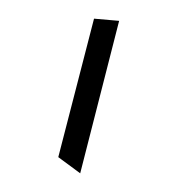

<svg xmlns="http://www.w3.org/2000/svg" viewBox="-33 -781 295 323"><g transform="rotate(5 115.0 -619.5)"><path d="M113.3 -488.8 74.2 -512.7 113.8 -750H156.2Z"/></g></svg>

Font: Pinar-FD Regular
Style: FD-Regular
Weight: 400
Designer: Amin Abedi
Version: Version 3.000